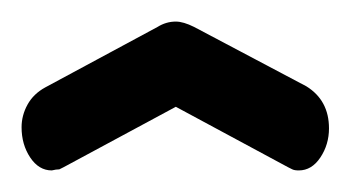

<svg xmlns="http://www.w3.org/2000/svg" viewBox="-20 -734 325 178"><path d="M35 -577Q32 -577 28 -576Q16 -576 8 -588Q0 -600 0 -616Q0 -627 5.5 -637Q11 -647 22 -653L126 -709Q134 -714 143 -714Q150 -714 160 -709L264 -654Q285 -641 285 -615Q285 -600 277 -588Q269 -576 257 -576Q253 -576 251 -577Q249 -578 247 -579L143 -635L39 -579Z"/></svg>

Font: Dosis
Style: Regular
Weight: 400
Designer: Edgar Tolentino, Pablo Impallari, Igino Marini
Foundry: Edgar Tolentino, Pablo Impallari, Igino Marini
Version: Version 1.007;Glyphs 3.1.1 (3134)